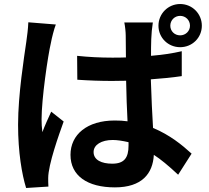

<svg xmlns="http://www.w3.org/2000/svg" viewBox="-20 -880 1040 956"><path d="M877 -860C817 -860 769 -812 769 -752C769 -692 817 -645 877 -645C937 -645 985 -692 985 -752C985 -812 937 -860 877 -860ZM877 -704C849 -704 828 -725 828 -752C828 -779 849 -801 877 -801C904 -801 926 -780 926 -752C926 -725 904 -704 877 -704ZM258 -758 121 -769C120 -738 115 -700 111 -672C100 -595 70 -409 70 -259C70 -122 89 -12 110 56L221 49C220 34 220 18 220 7C220 -61 274 -211 297 -275L235 -324C220 -291 204 -257 191 -222C188 -243 187 -267 187 -286C187 -387 218 -602 234 -669C237 -687 250 -739 258 -758ZM885 -501V-625C838 -614 788 -607 732 -602C732 -658 732 -712 741 -768H599C603 -749 606 -719 606 -703C606 -682 607 -642 607 -594C584 -593 561 -593 538 -593C479 -593 421 -596 364 -602L365 -483C423 -479 481 -477 538 -477C561 -477 584 -478 608 -478C609 -406 612 -337 615 -276C595 -279 574 -280 551 -280C414 -280 331 -210 331 -109C331 -5 415 53 552 53C686 53 741 -15 746 -109C779 -88 819 -55 867 -10L934 -115C887 -158 826 -208 742 -243C738 -311 734 -389 731 -485C787 -489 838 -494 885 -501ZM620 -172V-155C620 -95 599 -65 539 -65C486 -65 446 -83 446 -123C446 -159 485 -183 541 -183C564 -183 589 -179 620 -172Z"/></svg>

Font: Spoqa Han Sans Neo Bold
Style: Bold
Weight: 700
Designer: [Spoqa Han Sans Neo] Dong-huui Kim  Younghwa Kang  Yujin Lee  [Noto Sans] Ryoko NISHIZUKA  (kana & ideographs); Paul D. 
Foundry: Spoqa (http://www.spoqa-han-sans.com)
Version: Version 1.100;hotconv 1.0.109;makeotfexe 2.5.65596